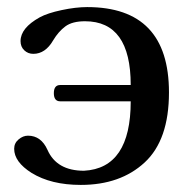

<svg xmlns="http://www.w3.org/2000/svg" viewBox="-20 -522 547 542"><path d="M150 -236Q132 -236 132 -259Q132 -282 150 -282H349Q349 -462 220 -462Q184 -462 164.5 -447.5Q145 -433 130 -408Q108 -370 74 -370Q59 -370 48.5 -380Q38 -390 38 -406Q38 -443 92 -473Q114 -485 154 -493.5Q194 -502 226 -502Q457 -502 457 -261Q457 -127 388.5 -63.5Q320 0 208 0Q124 0 69 -34Q20 -65 20 -102Q20 -118 32.5 -128.5Q45 -139 59 -139Q96 -139 114 -99Q140 -40 217 -40Q349 -47 349 -236Z"/></svg>

Font: Marmelad
Style: Regular
Weight: 400
Designer: Manvel Shmavonyan
Foundry: Cyreal
Version: Version 1.001;PS 001.001;hotconv 1.0.88;makeotf.lib2.5.64775